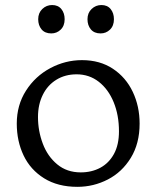

<svg xmlns="http://www.w3.org/2000/svg" viewBox="-20 -714 606 744"><path d="M45 -235Q45 -307 80.9 -363Q116.8 -419 175 -450Q233.2 -481 297.8 -481Q367.2 -481 417.6 -447.5Q468 -414 494.5 -358Q521 -302 521 -235Q521 -158 487 -102.5Q453 -47 397.8 -18.5Q342.5 10 279.8 10Q204.2 10 151.1 -23Q98 -56 71.5 -111.5Q45 -167 45 -235ZM441 -205.2Q441 -267.8 420.5 -317.9Q400 -368 362.9 -397Q325.8 -426 276.8 -426Q232.5 -426 198.4 -405Q164.2 -384 145.8 -346.4Q127.2 -308.8 127.2 -260.5Q127.2 -206.8 145.8 -157.5Q164.2 -108.2 201.8 -77.1Q239.2 -46 293 -46Q335.2 -46 368.8 -64Q402.2 -82 421.6 -117.5Q441 -153 441 -205.2ZM421.5 -639.5Q421.5 -663.2 408.8 -678.9Q396 -694.5 373 -694.5Q351 -694.5 335 -679.2Q319 -664 319 -639.5Q319 -615.8 332.1 -600.1Q345.2 -584.5 369.8 -584.5Q391 -584.5 406.2 -599.2Q421.5 -614 421.5 -639.5ZM230.5 -639.5Q230.5 -663.2 217.8 -678.9Q205 -694.5 182 -694.5Q160 -694.5 144 -679.2Q128 -664 128 -639.5Q128 -615.8 141.1 -600.1Q154.2 -584.5 178.8 -584.5Q200 -584.5 215.2 -599.2Q230.5 -614 230.5 -639.5Z"/></svg>

Font: TMT Limkin
Style: Regular
Weight: 400
Designer: Gabriel Drozdov
Version: Version 1.000;Glyphs 3.1.2 (3151)